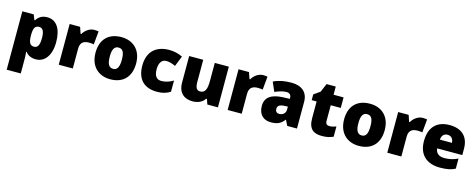

<svg xmlns="http://www.w3.org/2000/svg" viewBox="-36 -1565 6247 2520"><g transform="rotate(15 3087.0 -305.0)"><path d="M404 -656C327 -656 284 -619 257 -576H248L221 -646H66V147H257V-55C257 -94 254 -122 251 -147H257C281 -117 320 -83 398 -83C514 -83 600 -182 600 -371C600 -555 526 -656 404 -656ZM332 -506C380 -506 406 -470 406 -373C406 -275 381 -237 333 -237C274 -237 257 -284 257 -372V-387C259 -466 276 -506 332 -506Z M1043 -656C980 -656 920 -612 890 -558H881L851 -646H709V-93H900V-365C900 -465 971 -476 1019 -476C1054 -476 1071 -473 1084 -470L1101 -650C1090 -652 1064 -656 1043 -656Z M1686 -371C1686 -554 1571 -656 1412 -656C1239 -656 1134 -554 1134 -371C1134 -186 1249 -83 1409 -83C1581 -83 1686 -186 1686 -371ZM1328 -371C1328 -465 1352 -514 1410 -514C1470 -514 1492 -465 1492 -371C1492 -276 1470 -225 1411 -225C1351 -225 1328 -276 1328 -371Z M2047 -83C2123 -83 2178 -102 2224 -132V-284C2175 -253 2118 -235 2063 -235C2005 -235 1965 -272 1965 -368C1965 -461 2004 -506 2062 -506C2104 -506 2141 -493 2187 -473L2243 -614C2191 -640 2130 -656 2062 -656C1895 -656 1771 -568 1771 -367C1771 -170 1879 -83 2047 -83Z M2872 -646H2681V-404C2681 -294 2662 -234 2590 -234C2543 -234 2524 -272 2524 -344V-646H2333V-286C2333 -144 2417 -83 2526 -83C2594 -83 2658 -106 2693 -162H2704L2728 -93H2872Z M3338 -656C3275 -656 3215 -612 3185 -558H3176L3146 -646H3004V-93H3195V-365C3195 -465 3266 -476 3314 -476C3349 -476 3366 -473 3379 -470L3396 -650C3385 -652 3359 -656 3338 -656Z M3723 -656C3623 -656 3543 -639 3479 -606L3534 -480C3588 -504 3644 -521 3688 -521C3729 -521 3755 -502 3755 -453V-445L3663 -442C3507 -435 3423 -380 3423 -262C3423 -141 3495 -83 3591 -83C3683 -83 3726 -107 3773 -166H3777L3814 -93H3946V-456C3946 -584 3863 -656 3723 -656ZM3712 -338 3756 -340V-297C3756 -250 3718 -218 3672 -218C3639 -218 3617 -235 3617 -273C3617 -313 3642 -335 3712 -338Z M4347 -234C4314 -234 4295 -252 4295 -288V-503H4431V-646H4295V-757H4170L4121 -641L4036 -581V-503H4103V-275C4103 -125 4176 -83 4284 -83C4356 -83 4397 -96 4439 -114V-253C4408 -242 4381 -234 4347 -234Z M5064 -371C5064 -554 4949 -656 4790 -656C4617 -656 4512 -554 4512 -371C4512 -186 4627 -83 4787 -83C4959 -83 5064 -186 5064 -371ZM4706 -371C4706 -465 4730 -514 4788 -514C4848 -514 4870 -465 4870 -371C4870 -276 4848 -225 4789 -225C4729 -225 4706 -276 4706 -371Z M5507 -656C5444 -656 5384 -612 5354 -558H5345L5315 -646H5173V-93H5364V-365C5364 -465 5435 -476 5483 -476C5518 -476 5535 -473 5548 -470L5565 -650C5554 -652 5528 -656 5507 -656Z M5871 -656C5708 -656 5598 -565 5598 -366C5598 -169 5722 -83 5889 -83C5985 -83 6043 -96 6096 -124V-261C6035 -232 5981 -219 5912 -219C5834 -219 5794 -260 5791 -318H6132V-403C6132 -572 6032 -656 5871 -656ZM5878 -526C5930 -526 5958 -487 5959 -438H5795C5800 -499 5833 -526 5878 -526Z"/></g></svg>

Font: Noto Sans Telugu UI Black
Style: Regular
Weight: 900
Designer: Jelle Bosma - Monotype Design Team
Foundry: Monotype Imaging Inc.
Version: Version 2.005